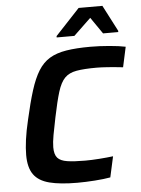

<svg xmlns="http://www.w3.org/2000/svg" viewBox="-60 -951 740 1006"><g transform="rotate(-5 310.0 -448.0)"><path d="M306 8Q216 8 159.5 -6.5Q103 -21 77 -57.5Q51 -94 51 -160Q51 -195 57 -240Q63 -285 77 -344Q97 -433 116.5 -495Q136 -557 160.5 -596.5Q185 -636 220.5 -657.5Q256 -679 308.5 -687.5Q361 -696 436 -696Q482 -696 534.5 -691.5Q587 -687 620 -680L597 -574Q552 -579 517 -581.5Q482 -584 459 -584Q392 -584 352.5 -577Q313 -570 290.5 -547Q268 -524 253 -475.5Q238 -427 221 -344Q210 -291 203 -252.5Q196 -214 196 -188Q196 -150 211.5 -132.5Q227 -115 262.5 -109.5Q298 -104 357 -104Q390 -104 431 -107Q472 -110 504 -114L480 -5Q447 1 398 4.5Q349 8 306 8ZM264 -760V-767L392 -904H517L588 -767V-760H508L448 -847L357 -760Z"/></g></svg>

Font: Saira SemiBold
Style: Italic
Weight: 600
Italic angle: -12°
Designer: Hector Gatti with collaboration of the Omnibus-Type team
Foundry: Omnibus-Type
Version: Version 1.100; ttfautohint (v1.8.3)